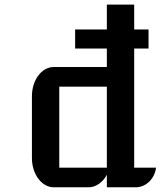

<svg xmlns="http://www.w3.org/2000/svg" viewBox="-20 -796 707 816"><path d="M299.3 -589.8H611.3V-670.9H299.3ZM115.7 -124C115.7 -55.7 157.2 0 208.5 0H356.9C387.2 0 416.5 -20.5 434.1 -53.2V0H557.6C600.6 0 638.2 -37.6 643.1 -83.5H550.3V-776.4H434.1V-511.2H208.5C157.2 -511.2 115.7 -456.1 115.7 -387.2ZM231.9 -83.5V-427.7H434.1V-83.5Z"/></svg>

Font: Atomic Age
Style: Regular
Weight: 400
Designer: James Grieshaber
Foundry: James Grieshaber
Version: Version 1.002